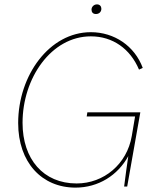

<svg xmlns="http://www.w3.org/2000/svg" viewBox="-20 -852 715 877"><path d="M325 5C429 5 518 -51 566 -139C560 -100 553 -47 547 0H561L621 -339H379L376 -320H597L582 -231C560 -102 454 -14 330 -14C178 -14 83 -125 83 -291C83 -495 214 -686 395 -686C495 -686 575 -629 615 -534L632 -542C595 -642 502 -705 395 -705C206 -705 63 -508 63 -290C63 -110 171 5 325 5ZM418 -788C434 -788 443 -799 443 -812C443 -823 436 -832 423 -832C409 -832 398 -821 398 -808C398 -797 404 -788 418 -788Z"/></svg>

Font: Fixel Text 20240404 Thin
Style: Italic
Weight: 100
Width: 4
Italic angle: -10°
Designer: AlfaBravo + MacPaw
Foundry: Kyrylo Tkachov, Marchela Mozhyna, Serhii Makarenko, Maria Weinstein, Zakhar Kryvoshyya
Version: Version 1.211;Glyphs 3.2 (3225)